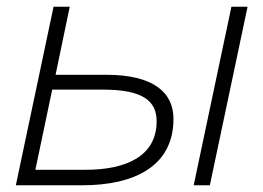

<svg xmlns="http://www.w3.org/2000/svg" viewBox="-20 -550 782 570"><path d="M555 0H603L715 -530H667ZM27 0H225C378 0 495 -56 495 -197C495 -276 435 -328 295 -328H145L187 -530H139ZM85 -46 135 -284H285C405 -284 445 -250 445 -190C445 -85 352 -46 235 -46Z"/></svg>

Font: Geist ExtraLight
Style: Italic
Weight: 200
Italic angle: -12°
Designer: Basement.studio, Andrés Briganti, Mateo Zaragoza
Foundry: Basement.studio, Vercel, Andrés Briganti, Guido Ferreyra, Mateo Zaragoza
Version: Version 1.500